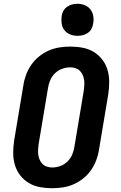

<svg xmlns="http://www.w3.org/2000/svg" viewBox="-20 -990 640 1018"><path d="M257 8Q223 8 191 2Q159 -4 132.5 -20Q106 -36 87 -60.5Q68 -85 59 -115.5Q50 -146 50 -179Q50 -212 55 -245L104 -538Q108 -566 118.5 -594Q129 -622 146 -646.5Q163 -671 187 -690.5Q211 -710 238.5 -722Q266 -734 295 -738.5Q324 -743 352 -743Q386 -743 418 -737Q450 -731 476.5 -715Q503 -699 522 -674.5Q541 -650 550 -619.5Q559 -589 559 -556Q559 -523 554 -490L505 -197Q501 -169 490.5 -141Q480 -113 463 -88.5Q446 -64 422 -44.5Q398 -25 370.5 -13Q343 -1 314 3.5Q285 8 257 8ZM257 -102Q279 -102 300.5 -110Q322 -118 338.5 -134.5Q355 -151 363.5 -172Q372 -193 375 -215L424 -508Q426 -523 427 -537.5Q428 -552 426 -566Q424 -580 418.5 -592.5Q413 -605 403.5 -614.5Q394 -624 380.5 -628.5Q367 -633 353 -633Q331 -633 309 -625Q287 -617 270.5 -600.5Q254 -584 245.5 -563Q237 -542 234 -520L185 -227Q183 -212 182 -197.5Q181 -183 183 -169Q185 -155 190.5 -142.5Q196 -130 205.5 -120.5Q215 -111 229 -106.5Q243 -102 257 -102ZM391 -800Q371 -800 352 -807.5Q333 -815 321.5 -830Q310 -845 307 -865Q304 -885 307 -905Q309 -920 316.5 -933Q324 -946 336.5 -954.5Q349 -963 363 -966.5Q377 -970 391 -970Q411 -970 429.5 -962.5Q448 -955 459.5 -940Q471 -925 474.5 -905Q478 -885 474 -865Q472 -850 465 -837Q458 -824 445.5 -815.5Q433 -807 419 -803.5Q405 -800 391 -800Z"/></svg>

Font: Iosevka Extrabold Extended
Style: Italic
Weight: 800
Width: 7
Italic angle: -9°
Monospace: yes
Designer: Belleve Invis
Foundry: Belleve Invis
Version: Version 32.5.0; ttfautohint (v1.8.4)